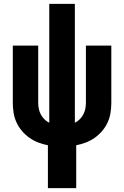

<svg xmlns="http://www.w3.org/2000/svg" viewBox="-20 -755 640 990"><path d="M227 215V-6Q201 -11 176.5 -20.5Q152 -30 131 -45Q110 -60 93 -80Q76 -100 65 -124Q54 -148 50 -174Q46 -200 46 -226V-520H177V-226Q177 -210 180 -194.5Q183 -179 190.5 -165Q198 -151 209 -140Q220 -129 234 -122V-735H366V-122Q380 -129 391 -140Q402 -151 409.5 -165Q417 -179 420 -194.5Q423 -210 423 -226V-520H554V-226Q554 -200 550 -174Q546 -148 535 -124Q524 -100 507 -80Q490 -60 469 -45Q448 -30 423.5 -20.5Q399 -11 373 -6V215Z"/></svg>

Font: Iosevka SS04 Heavy Extended
Style: Regular
Weight: 900
Width: 7
Monospace: yes
Designer: Belleve Invis
Foundry: Belleve Invis
Version: Version 19.0.0; ttfautohint (v1.8.4)